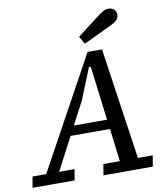

<svg xmlns="http://www.w3.org/2000/svg" viewBox="-108 -958 892 1035"><g transform="rotate(-10 338.0 -440.0)"><path d="M329 -417 263 -292H445L408 -588H398ZM-14 0 -4 -60H71L405 -670H484L573 -60H654L644 0H374L384 -60H474L452 -240H236L142 -60H226L216 0ZM374 -758Q402 -780 430 -801Q458 -822 486 -844Q510 -862 525 -871Q540 -880 556 -880Q574 -880 586 -869Q598 -858 598 -841Q598 -822 585.5 -810.5Q573 -799 550 -788Q512 -770 474 -752Q436 -734 398 -716Z"/></g></svg>

Font: Source Serif 4 Caption
Style: Italic
Weight: 400
Italic angle: -12°
Designer: Frank Grießhammer
Foundry: Adobe Systems Incorporated
Version: Version 4.004;hotconv 1.0.117;makeotfexe 2.5.65602